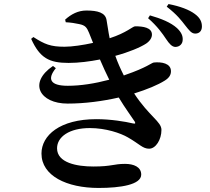

<svg xmlns="http://www.w3.org/2000/svg" viewBox="-20 -863 1040 949"><path d="M801 -670C817 -646 830 -632 846 -631C868 -631 883 -646 883 -667C884 -686 876 -704 855 -724C824 -752 777 -771 721 -787L712 -773C758 -733 783 -697 801 -670ZM895 -738C915 -713 926 -697 945 -697C966 -697 978 -711 978 -732C978 -755 969 -775 943 -794C915 -815 870 -832 813 -843L804 -830C856 -790 877 -761 895 -738ZM637 -253C599 -262 528 -274 456 -274C276 -274 185 -194 185 -104C185 6 310 66 467 66C576 66 678 50 678 0C678 -38 641 -53 598 -53C541 -53 533 -40 442 -40C360 -40 262 -58 262 -130C262 -187 323 -230 424 -230C503 -230 576 -205 612 -184C670 -151 685 -128 717 -128C750 -128 778 -173 778 -221C778 -262 719 -286 643 -401C707 -421 760 -443 795 -465C819 -480 825 -496 825 -511C825 -550 779 -558 740 -554C730 -553 705 -529 600 -493L592 -490C575 -524 562 -553 550 -587C617 -605 674 -629 703 -648C723 -662 731 -678 731 -692C731 -727 687 -733 648 -733C636 -733 606 -701 522 -674C515 -707 511 -742 507 -762C502 -801 462 -811 407 -811C366 -811 332 -793 302 -766L305 -753C328 -752 354 -748 371 -744C402 -738 409 -727 420 -701L440 -651C390 -640 336 -632 299 -632C230 -632 201 -644 145 -680L134 -671C177 -576 223 -552 319 -552C369 -552 423 -559 474 -569C489 -534 505 -499 520 -469C448 -450 379 -439 315 -439C228 -439 212 -472 256 -526L242 -537C118 -453 177 -351 314 -351C400 -351 488 -363 567 -381C600 -326 630 -287 646 -262C650 -254 650 -250 637 -253Z"/></svg>

Font: Noto Serif JP
Style: Bold
Weight: 700
Designer: Ryoko NISHIZUKA 西塚涼子 (kana & ideographs); Frank Grießhammer (Latin, Greek & Cyrillic); Wenlong ZHANG 张文龙 (bopomofo); San
Foundry: Adobe
Version: Version 2.001;hotconv 1.1.0;makeotfexe 2.6.0